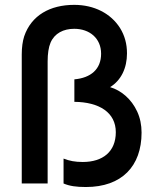

<svg xmlns="http://www.w3.org/2000/svg" viewBox="-20 -755 662 790"><path d="M333.5 14.5C481 14.5 562.5 -71 562.5 -209.5C562.5 -241 556.5 -270 544.5 -296C520.5 -348 478.5 -383 433 -396.5C478.5 -424.5 502.5 -475 502.5 -535.5C502.5 -574.5 493 -609 474 -639.5C436 -700 367 -735 285.5 -735C186 -735 109 -692 79.5 -605.5C73 -585 69.5 -560 69.5 -530.5V0H176V-502.5C176 -534 180 -561 188 -579.5C204.5 -618 241 -636.5 285.5 -636.5C348.5 -636.5 396 -597.5 396 -534C396 -470.5 354 -434.5 286 -428.5V-336C388.5 -335 456.5 -292 456.5 -211C456.5 -131 403 -88.5 320.5 -88.5C289 -88.5 265.5 -93 241.5 -102.5V0C266 10.5 293.5 14.5 333.5 14.5Z"/></svg>

Font: Vela Sans SemBd
Style: Regular
Weight: 600
Designer: Principal design: Mikhail Sharanda - project Manrope.
Design modification: Ravid Balaliev
Foundry: Mikhail Sharanda
Version: Version 1.001